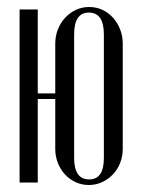

<svg xmlns="http://www.w3.org/2000/svg" viewBox="-20 -522 402 549"><path d="M235 -502Q255 -502 272.5 -494Q290 -486 303 -471.5Q316 -457 323.5 -438Q331 -419 331 -397V-96Q331 -75 323.5 -56Q316 -37 302.5 -23Q289 -9 271.5 -1Q254 7 234 7Q214 7 196.5 -1Q179 -9 166 -23Q153 -37 145.5 -56Q138 -75 138 -96V-239H88V0H36V-495H88V-255H138V-397Q138 -419 145.5 -438Q153 -457 166.5 -471.5Q180 -486 197.5 -494Q215 -502 235 -502ZM234 -486Q192 -486 192 -424V-70Q192 -9 235 -9Q277 -9 277 -70V-424Q277 -486 234 -486Z"/></svg>

Font: Moniqa Cond Heading
Style: Regular
Weight: 400
Width: 3
Designer: Rajesh Rajput
Foundry: Rajesh Rajput
Version: Version 1.000